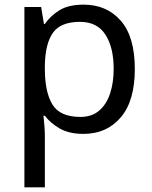

<svg xmlns="http://www.w3.org/2000/svg" viewBox="-20 -566 655 826"><path d="M340 -546Q439 -546 499.5 -477Q560 -408 560 -269Q560 -132 499.5 -61Q439 10 339 10Q277 10 236.5 -13.5Q196 -37 173 -68H167Q169 -51 171 -25Q173 1 173 20V240H85V-536H157L169 -463H173Q197 -498 236 -522Q275 -546 340 -546ZM324 -472Q242 -472 208.5 -426Q175 -380 173 -286V-269Q173 -170 205.5 -116.5Q238 -63 326 -63Q375 -63 406.5 -90Q438 -117 453.5 -163.5Q469 -210 469 -270Q469 -362 433.5 -417Q398 -472 324 -472Z"/></svg>

Font: Noto Sans Sundanese
Style: Regular
Weight: 400
Designer: Monotype Design Team (Regular), Sérgio L. Martins (other weights)
Foundry: Monotype Imaging Inc.
Version: Version 2.003